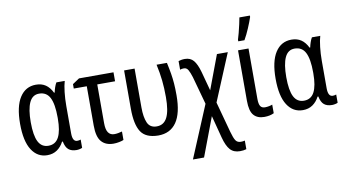

<svg xmlns="http://www.w3.org/2000/svg" viewBox="-93 -1022 2710 1497"><g transform="rotate(-10 1261.5 -274.0)"><path d="M212 10Q134 10 89 -60Q44 -130 44 -267Q44 -405 90 -476Q136 -547 218 -547Q263 -547 294.5 -525.5Q326 -504 347 -461H352Q356 -481 363 -501.5Q370 -522 379 -537H445Q435 -504 429 -451.5Q423 -399 423 -342V-126Q423 -60 460 -60Q475 -60 488 -65V0Q482 4 468 7Q454 10 443 10Q403 10 380 -9Q357 -28 348 -74H342Q322 -35 289.5 -12.5Q257 10 212 10ZM233 -61Q289 -61 315 -110.5Q341 -160 341 -258V-267Q341 -372 315 -423Q289 -474 230 -474Q177 -474 152.5 -420.5Q128 -367 128 -266Q128 -160 153.5 -110.5Q179 -61 233 -61Z M831 -537V-466H690V-160Q690 -108 706.5 -84.5Q723 -61 754 -61Q769 -61 785.5 -64Q802 -67 816 -71V-4Q803 2 780 6.5Q757 11 736 11Q674 11 640.5 -27Q607 -65 607 -154V-466H504V-501L558 -537Z M1090 9Q991 8 953 -51Q915 -110 915 -234V-537H998V-229Q998 -153 1017.5 -108Q1037 -63 1091 -63Q1147 -63 1173.5 -115Q1200 -167 1200 -276Q1200 -347 1193.5 -408Q1187 -469 1172 -537H1254Q1265 -487 1271.5 -447.5Q1278 -408 1281 -368Q1284 -328 1284 -276Q1284 -133 1234.5 -62Q1185 9 1090 9Z M1396 -543Q1440 -543 1465 -513.5Q1490 -484 1508 -420L1549 -268L1650 -537H1736L1581 -165L1647 78Q1661 129 1674.5 149Q1688 169 1715 169Q1723 169 1731.5 168Q1740 167 1747 165V233Q1726 240 1696 240Q1647 240 1619 209Q1591 178 1573 109L1527 -67L1411 240H1323L1495 -171L1434 -392Q1422 -431 1410 -451.5Q1398 -472 1377 -472Q1359 -472 1346 -467V-535Q1355 -538 1368 -540.5Q1381 -543 1396 -543Z M1900 -537V-138Q1900 -98 1911 -80.5Q1922 -63 1948 -63Q1963 -63 1980 -66.5Q1997 -70 2006 -74V-6Q1974 10 1929 10Q1875 10 1846 -23Q1817 -56 1817 -137V-537ZM1831 -606V-619Q1837 -636 1845.5 -669.5Q1854 -703 1861.5 -736Q1869 -769 1872 -788H1955V-777Q1943 -741 1922.5 -692.5Q1902 -644 1880 -606Z M2235 10Q2157 10 2112 -60Q2067 -130 2067 -267Q2067 -405 2113 -476Q2159 -547 2241 -547Q2286 -547 2317.5 -525.5Q2349 -504 2370 -461H2375Q2379 -481 2386 -501.5Q2393 -522 2402 -537H2468Q2458 -504 2452 -451.5Q2446 -399 2446 -342V-126Q2446 -60 2483 -60Q2498 -60 2511 -65V0Q2505 4 2491 7Q2477 10 2466 10Q2426 10 2403 -9Q2380 -28 2371 -74H2365Q2345 -35 2312.5 -12.5Q2280 10 2235 10ZM2256 -61Q2312 -61 2338 -110.5Q2364 -160 2364 -258V-267Q2364 -372 2338 -423Q2312 -474 2253 -474Q2200 -474 2175.5 -420.5Q2151 -367 2151 -266Q2151 -160 2176.5 -110.5Q2202 -61 2256 -61Z"/></g></svg>

Font: Avrile Sans Condensed
Style: Regular
Weight: 400
Width: 3
Designer: Monotype Design Team
Foundry: Monotype Imaging Inc.
Version: Version 2.001;September 10, 2019;FontCreator 11.5.0.2425 64-